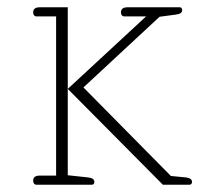

<svg xmlns="http://www.w3.org/2000/svg" viewBox="-20 -507 580 527"><path d="M71 -11Q71 -25 89 -25H134V-462H80Q76 -462 73.5 -465Q71 -468 71 -473Q71 -487 89 -487H166V-26L222 -20Q239 -18 239 -8Q239 0 232 0H80Q76 0 73.5 -3Q71 -6 71 -11ZM166 -263 381 -462H321Q317 -462 314.5 -465Q312 -468 312 -473Q312 -487 330 -487H473Q480 -487 480 -479Q480 -469 463 -467L418 -461L209 -267L449 -24L490 -20Q507 -18 507 -8Q507 0 500 0H427Z"/></svg>

Font: Maitree ExtraLight
Style: Regular
Weight: 275
Designer: CadsonDemak Team
Foundry: CadsonDemak
Version: Version 1.003